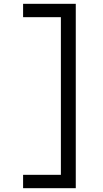

<svg xmlns="http://www.w3.org/2000/svg" viewBox="-20 -843 540 1006"><path d="M101 143V73H299V-753H101V-823H377V143Z"/></svg>

Font: Iosevka Web
Style: Regular
Weight: 400
Monospace: yes
Designer: Belleve Invis
Foundry: Belleve Invis
Version: Version 28.0.3; ttfautohint (v1.8.3)